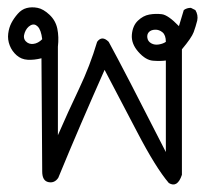

<svg xmlns="http://www.w3.org/2000/svg" viewBox="-20 -320 549 514"><path d="M432 170Q397 129 347.5 34Q298 -61 260 -133Q228 -61 197 11Q166 83 136 156Q126 171 109.5 167.5Q93 164 93 139L91 -164Q71 -159 54 -160Q37 -161 24.5 -172Q12 -183 6 -198.5Q0 -214 2 -230Q4 -246 10.5 -258.5Q17 -271 27.5 -283Q38 -295 51.5 -298.5Q65 -302 80.5 -299Q96 -296 112.5 -280.5Q129 -265 133.5 -243Q138 -221 135 -195V42Q162 -20 191.5 -82Q221 -144 240 -208Q253 -226 271 -208Q312 -133 424 87V-158Q409 -156 389.5 -157.5Q370 -159 350.5 -181Q331 -203 333 -227Q335 -251 349 -264.5Q363 -278 379.5 -281Q396 -284 413 -282Q430 -280 459 -250Q465 -271 472 -293Q480 -299 491 -299L503 -293Q511 -280 508 -265Q504 -249 498.5 -234Q493 -219 467 -188V148Q455 184 432 170ZM424 -208Q424 -226 415 -233.5Q406 -241 395 -240.5Q384 -240 378.5 -234Q373 -228 374.5 -218.5Q376 -209 385 -204Q394 -199 405.5 -201Q417 -203 424 -208ZM93 -215Q90 -240 81 -249Q72 -258 61.5 -252Q51 -246 46 -232Q41 -218 49 -209.5Q57 -201 69.5 -202.5Q82 -204 93 -215Z"/></svg>

Font: NaniFont Regular
Style: Regular
Weight: 400
Designer: Nanigashitei
Version: Version 1.036